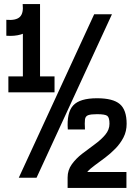

<svg xmlns="http://www.w3.org/2000/svg" viewBox="-20 -870 640 940"><path d="M11 -695V-773Q58 -769 77 -787Q96 -805 91 -850H175Q181 -775 136 -732Q91 -689 11 -695ZM21 -418V-496H247V-418ZM92 -433V-850H176V-433ZM72 0 441 -800H528L159 0ZM311 50V-1Q311 -37 331.5 -65.5Q352 -94 382.5 -117.5Q413 -141 444 -163.5Q475 -186 495.5 -210.5Q516 -235 516 -264Q516 -294 505.5 -302.5Q495 -311 455 -311Q425 -311 411.5 -306Q398 -301 396 -285Q394 -269 396 -236H312Q306 -319 338.5 -354Q371 -389 455 -389Q533 -389 566.5 -360.5Q600 -332 600 -264Q600 -227 584.5 -197Q569 -167 545 -142.5Q521 -118 494.5 -98Q468 -78 444.5 -61Q421 -44 407 -28H599V50Z"/></svg>

Font: Victor Mono Thin
Style: Regular
Weight: 100
Monospace: yes
Designer: Rune Bjørnerås
Version: Version 1.561;gftools[0.9.30]